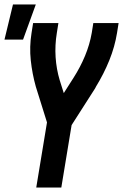

<svg xmlns="http://www.w3.org/2000/svg" viewBox="-24 -838 550 858"><path d="M138 0 186 -291 136 -451Q120 -508 113.5 -568.5Q107 -629 117 -691L124 -735H237L230 -691Q221 -636 224.5 -582.5Q228 -529 243 -479L261 -422L305 -491Q335 -538 356 -588.5Q377 -639 386 -691L393 -735H506L499 -691Q489 -629 464.5 -568.5Q440 -508 405 -451Q404 -448 402 -445Q400 -442 399 -440L296 -279L250 0ZM-4 -661 34 -818H136L79 -661Z"/></svg>

Font: Iosevka Term Curly
Style: Bold Italic
Weight: 700
Italic angle: -9°
Designer: Belleve Invis
Foundry: Belleve Invis
Version: Version 32.3.0